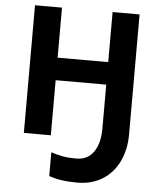

<svg xmlns="http://www.w3.org/2000/svg" viewBox="-62 -767 889 1070"><g transform="rotate(5 382.5 -232.0)"><path d="M675 -714V-44Q675 42 643 108.5Q611 175 551.5 212.5Q492 250 410 250Q361 250 323.5 244.5Q286 239 252 227V94Q283 105 315.5 111Q348 117 393 117Q457 117 490.5 68.5Q524 20 524 -61V-308H241V0H90V-714H241V-434H524V-714Z"/></g></svg>

Font: Noto Sans
Style: Bold
Weight: 700
Designer: Monotype Design Team
Foundry: Monotype Imaging Inc.
Version: Version 2.000;GOOG;noto-source:20170915:90ef993387c0; ttfaut